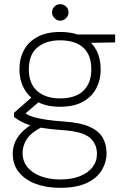

<svg xmlns="http://www.w3.org/2000/svg" viewBox="-20 -667 614 919"><path d="M268 232Q202 232 151 213Q100 194 70.5 157.5Q41 121 41 69Q41 43 50 18.5Q59 -6 81 -30.5Q103 -55 144 -79L184 -61Q126 -31 107 1Q88 33 88 64Q88 104 111 132.5Q134 161 175 176.5Q216 192 268 192Q323 192 362 176.5Q401 161 422.5 133.5Q444 106 444 70Q444 20 408.5 -9Q373 -38 281 -44Q225 -48 187 -54Q149 -60 123 -68Q97 -76 79.5 -86Q62 -96 47 -107V-127L137 -206L180 -191L88 -112V-132Q100 -125 112.5 -118Q125 -111 145 -105.5Q165 -100 199 -94.5Q233 -89 290 -85Q364 -80 408 -60.5Q452 -41 471 -9Q490 23 490 67Q490 109 467.5 147Q445 185 396 208.5Q347 232 268 232ZM267 -156Q202 -156 159 -180Q116 -204 94.5 -244.5Q73 -285 73 -334Q73 -387 94.5 -427Q116 -467 159.5 -490.5Q203 -514 267 -514Q334 -514 377 -490.5Q420 -467 441 -427Q462 -387 462 -334Q462 -285 441 -244.5Q420 -204 377 -180Q334 -156 267 -156ZM268 -196Q341 -196 379 -232.5Q417 -269 417 -335Q417 -405 378 -439.5Q339 -474 268 -474Q199 -474 158.5 -439.5Q118 -405 118 -335Q118 -266 158.5 -231Q199 -196 268 -196ZM356 -461 338 -502H531V-464ZM268 -568Q253 -568 241 -580Q229 -592 229 -608Q229 -624 240.5 -635.5Q252 -647 268 -647Q285 -647 296.5 -635.5Q308 -624 308 -608Q308 -592 296 -580Q284 -568 268 -568Z"/></svg>

Font: DM Sans 16pt ExtraLight
Style: Regular
Weight: 250
Version: Version 4.004;gftools[0.9.30]